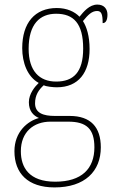

<svg xmlns="http://www.w3.org/2000/svg" viewBox="-20 -577 506 838"><path d="M218 241C350 241 420 171 420 66C420 -22 376 -71 284 -71H219C170 -71 133 -83 133 -126C133 -163 150 -186 171 -205C181 -199 213 -196 228 -196C323 -196 371 -261 371 -363C371 -420 358 -460 342 -485C365 -513 381 -529 404 -529C423 -529 428 -514 428 -476C442 -476 449 -490 449 -513C449 -537 435 -557 405 -557C370 -557 345 -526 327 -504C306 -526 272 -542 228 -542C132 -542 77 -477 77 -367C77 -303 100 -242 149 -215C133 -200 106 -168 106 -131C106 -92 126 -72 150 -62C101 -49 43 -2 43 83C43 179 101 241 218 241ZM225 -221C152 -221 105 -267 105 -364C105 -472 154 -517 225 -517C301 -517 343 -475 343 -365C343 -262 301 -221 225 -221ZM221 216C107 216 71 154 71 83C71 -1 127 -46 200 -46H278C357 -46 392 -15 392 66C392 159 337 216 221 216Z"/></svg>

Font: Noto Serif Thai SemiCondensed Thin
Style: Regular
Weight: 100
Width: 4
Designer: Monotype Design Team
Foundry: Monotype Imaging Inc.
Version: Version 2.002